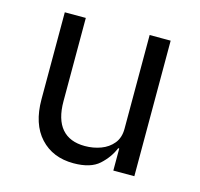

<svg xmlns="http://www.w3.org/2000/svg" viewBox="-83 -605 734 706"><g transform="rotate(15 284.0 -252.0)"><path d="M403 0V-84H399Q384 -47 351.5 -17.5Q319 12 254 12Q175 12 127.5 -39.5Q80 -91 80 -185V-516H160V-199Q160 -130 190 -95Q220 -60 278 -60Q310 -60 338.5 -70.5Q367 -81 385 -103Q403 -125 403 -159V-516H483V0Z"/></g></svg>

Font: IBM Plex Sans
Style: Regular
Weight: 400
Designer: Mike Abbink, Paul van der Laan, Pieter van Rosmalen
Foundry: Bold Monday
Version: Version 3.201